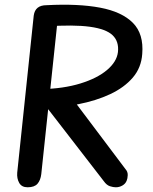

<svg xmlns="http://www.w3.org/2000/svg" viewBox="-20 -794 648 814"><path d="M583 -565Q579 -507 543 -465Q507 -423 447.5 -395Q388 -367 311 -352Q234 -337 147 -332L155 -416Q249 -418 320.5 -440Q392 -462 433.5 -497Q475 -532 480 -573Q485 -618 457.5 -644.5Q430 -671 361.5 -680.5Q293 -690 175 -682L178 -772Q312 -779 404.5 -761.5Q497 -744 543.5 -697Q590 -650 583 -565ZM471 0Q460 0 446 -4.5Q432 -9 420 -26L168 -352L299 -360L512 -77Q522 -66 521.5 -51.5Q521 -37 517 -28Q512 -15 499 -7.5Q486 0 471 0ZM97 0Q72 0 61.5 -18.5Q51 -37 53 -62L123 -728Q126 -750 139.5 -761Q153 -772 178 -772L225 -716L155 -56Q152 -30 139 -15Q126 0 97 0Z"/></svg>

Font: Edu NSW ACT Foundation SemiBold
Style: Regular
Weight: 600
Version: Version 1.003